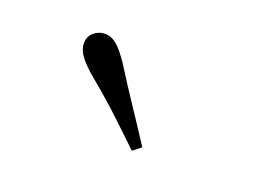

<svg xmlns="http://www.w3.org/2000/svg" viewBox="-48 -912 531 396"><g transform="rotate(20 217.5 -714.0)"><path d="M280 -624 262 -610.1Q231.9 -639.2 201.1 -667.9Q170.3 -696.6 136.9 -723.8Q114 -742.9 103.7 -757Q93.4 -771.1 93.4 -783.8Q93.4 -800.3 104.2 -809.1Q114.9 -817.9 127.8 -817.9Q142 -817.9 154.1 -807.8Q166.2 -797.8 182.8 -773Q207.3 -734 232.1 -696.9Q256.9 -659.9 280 -624Z"/></g></svg>

Font: Noto Serif SC ExtraLight
Style: Regular
Weight: 200
Designer: Ryoko NISHIZUKA 西塚涼子 (kana & ideographs); Frank Grießhammer (Latin, Greek & Cyrillic); Wenlong ZHANG 张文龙 (bopomofo); San
Foundry: Adobe
Version: Version 2.002-H1;hotconv 1.1.0;makeotfexe 2.6.0